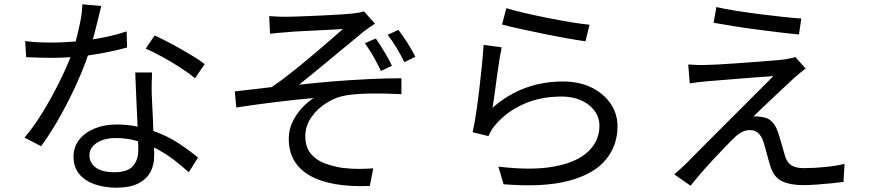

<svg xmlns="http://www.w3.org/2000/svg" viewBox="-20 -822 4040 893"><path d="M451 -794Q444 -767 434 -725Q424 -683 412 -639Q451 -645 491 -654Q531 -663 569 -676L571 -601Q531 -590 485 -580.5Q439 -571 389 -564Q365 -494 329 -416.5Q293 -339 252 -267.5Q211 -196 171 -142L94 -182Q136 -231 176 -296Q216 -361 250.5 -429.5Q285 -498 308 -556Q263 -553 219 -553Q191 -553 161 -554Q131 -555 102 -556L97 -631Q125 -627 156.5 -625.5Q188 -624 219 -624Q246 -624 274.5 -625.5Q303 -627 332 -629Q343 -671 352.5 -716.5Q362 -762 363 -802ZM396 -100Q396 -65 425 -43Q454 -21 512 -21Q574 -21 598.5 -50Q623 -79 623 -120Q623 -130 623 -141Q623 -152 622 -165Q574 -180 519 -180Q464 -180 430 -157.5Q396 -135 396 -100ZM687 -485Q686 -454 685.5 -429Q685 -404 686 -377Q687 -349 689.5 -304.5Q692 -260 693 -213Q758 -190 810 -156Q862 -122 901 -89L858 -21Q826 -50 785.5 -81Q745 -112 696 -136Q697 -124 697 -113.5Q697 -103 697 -94Q697 -54 679 -21Q661 12 622.5 31.5Q584 51 522 51Q467 51 421.5 35.5Q376 20 349 -12Q322 -44 322 -93Q322 -139 348.5 -172.5Q375 -206 420.5 -224.5Q466 -243 522 -243Q548 -243 572.5 -240.5Q597 -238 620 -233Q617 -295 614 -363.5Q611 -432 609 -485ZM887 -458Q860 -481 819 -507.5Q778 -534 735 -557.5Q692 -581 658 -596L699 -657Q735 -641 780.5 -616.5Q826 -592 867.5 -567Q909 -542 932 -524Z M1232 -747Q1268 -744 1311 -744Q1324 -744 1354 -745Q1384 -746 1422 -747.5Q1460 -749 1498.5 -751Q1537 -753 1569.5 -755Q1602 -757 1619 -759Q1636 -761 1650 -763.5Q1664 -766 1673 -769L1724 -712Q1714 -705 1697.5 -694Q1681 -683 1670 -674Q1642 -651 1603.5 -619Q1565 -587 1522.5 -552Q1480 -517 1440.5 -484.5Q1401 -452 1371 -428Q1447 -437 1529.5 -443.5Q1612 -450 1693.5 -454Q1775 -458 1847 -458V-384Q1774 -388 1706 -387Q1638 -386 1593 -379Q1545 -372 1500.5 -344.5Q1456 -317 1428 -276.5Q1400 -236 1400 -189Q1400 -139 1424.5 -108.5Q1449 -78 1488.5 -63Q1528 -48 1573 -41Q1617 -36 1653.5 -36.5Q1690 -37 1716 -39L1700 43Q1517 50 1420 -6Q1323 -62 1323 -177Q1323 -220 1341.5 -257Q1360 -294 1387 -322.5Q1414 -351 1439 -366Q1359 -359 1264 -347.5Q1169 -336 1079 -322L1072 -397Q1113 -401 1160 -407Q1207 -413 1244 -417Q1285 -445 1332.5 -482.5Q1380 -520 1426.5 -559Q1473 -598 1512 -632Q1551 -666 1575 -687Q1558 -686 1521.5 -684Q1485 -682 1442.5 -680Q1400 -678 1364 -676Q1328 -674 1312 -672Q1293 -671 1272.5 -669Q1252 -667 1236 -665ZM1728 -643Q1745 -618 1766 -584Q1787 -550 1803 -516L1752 -492Q1736 -525 1717.5 -558Q1699 -591 1677 -621ZM1833 -683Q1851 -660 1873.5 -625Q1896 -590 1912 -558L1861 -533Q1845 -565 1825 -598.5Q1805 -632 1783 -660Z M2335 -784Q2367 -774 2418.5 -762Q2470 -750 2527.5 -738.5Q2585 -727 2637 -718.5Q2689 -710 2722 -707L2703 -630Q2667 -635 2613.5 -644.5Q2560 -654 2502 -666Q2444 -678 2394 -689Q2344 -700 2315 -708ZM2313 -602Q2308 -577 2302 -539Q2296 -501 2290.5 -460Q2285 -419 2280 -382Q2275 -345 2271 -321Q2343 -384 2425 -413.5Q2507 -443 2597 -443Q2674 -443 2731 -415Q2788 -387 2820 -340Q2852 -293 2852 -234Q2852 -145 2797 -78.5Q2742 -12 2625 19Q2508 50 2322 35L2298 -47Q2456 -28 2560.5 -48Q2665 -68 2716.5 -118Q2768 -168 2768 -236Q2768 -276 2745 -307Q2722 -338 2682.5 -355.5Q2643 -373 2592 -373Q2493 -373 2414 -337.5Q2335 -302 2282 -239Q2271 -226 2264 -213.5Q2257 -201 2252 -189L2178 -207Q2186 -241 2194 -293.5Q2202 -346 2209 -405Q2216 -464 2221.5 -519Q2227 -574 2229 -613Z M3312 -789Q3353 -780 3406 -771.5Q3459 -763 3515 -756Q3571 -749 3621 -743.5Q3671 -738 3707 -736L3696 -662Q3659 -665 3609.5 -671Q3560 -677 3505.5 -684Q3451 -691 3398 -699.5Q3345 -708 3299 -716ZM3727 -503Q3713 -493 3697 -479.5Q3681 -466 3672 -458Q3658 -445 3632.5 -421Q3607 -397 3578 -370Q3549 -343 3523.5 -318.5Q3498 -294 3484 -280Q3502 -282 3523 -278Q3552 -275 3570.5 -256Q3589 -237 3599 -206Q3606 -184 3615.5 -151.5Q3625 -119 3632 -94Q3641 -66 3661 -53Q3681 -40 3719 -40Q3769 -40 3821 -45.5Q3873 -51 3908 -60L3903 24Q3882 27 3848 30.5Q3814 34 3778 36.5Q3742 39 3715 39Q3655 39 3617.5 21Q3580 3 3564 -46Q3559 -61 3553 -83Q3547 -105 3541 -127.5Q3535 -150 3530 -164Q3512 -217 3469 -217Q3448 -217 3430 -207.5Q3412 -198 3395 -181Q3381 -168 3355.5 -141.5Q3330 -115 3300 -83Q3270 -51 3241.5 -18Q3213 15 3192 42L3116 -11Q3125 -19 3138 -30.5Q3151 -42 3166 -56Q3176 -66 3203 -93.5Q3230 -121 3268 -159Q3306 -197 3349.5 -240.5Q3393 -284 3435.5 -326.5Q3478 -369 3515 -406Q3552 -443 3577 -468Q3547 -466 3504.5 -463Q3462 -460 3416.5 -456Q3371 -452 3331.5 -449Q3292 -446 3269 -444Q3244 -442 3224.5 -439.5Q3205 -437 3188 -434L3181 -522Q3198 -521 3220 -520Q3242 -519 3266 -520Q3283 -520 3318 -522Q3353 -524 3397 -527Q3441 -530 3486.5 -533.5Q3532 -537 3570.5 -540Q3609 -543 3631 -546Q3644 -548 3658 -551Q3672 -554 3679 -557Z"/></svg>

Font: Source Han Sans SC
Style: Regular
Weight: 400
Designer: Ryoko NISHIZUKA 西塚涼子 (kana, bopomofo & ideographs); Paul D. Hunt (Latin, Greek & Cyrillic); Sandoll Communications 산돌커뮤니
Foundry: Adobe
Version: Version 2.002;hotconv 1.0.116;makeotfexe 2.5.65601; ttfautoh